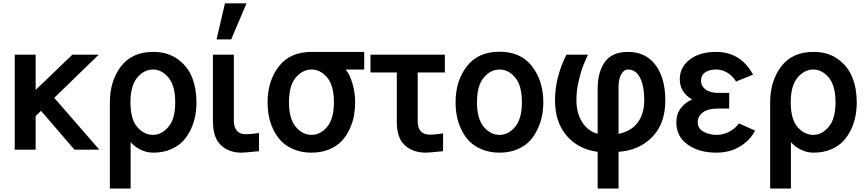

<svg xmlns="http://www.w3.org/2000/svg" viewBox="-20 -888 5138 1139"><path d="M67.4 0V-563.5H191.4V-354.5L409.2 -563.5H565.4L301.8 -307.6L569.3 0H421.9L223.6 -230.5L191.4 -199.2V0Z M887.7 -87.9Q938.5 -87.9 979 -135.3Q1019.5 -182.6 1019.5 -281.2Q1019.5 -379.9 979.5 -427.7Q939.5 -475.6 887.7 -475.6Q835 -475.6 794.4 -427.7Q753.9 -379.9 753.9 -281.2Q753.9 -181.6 793.9 -134.8Q834 -87.9 887.7 -87.9ZM631.8 230.5V-281.2Q631.8 -407.2 697.3 -493.7Q762.7 -580.1 889.6 -580.1Q974.6 -580.1 1034.2 -537.1Q1093.8 -494.1 1119.6 -428.2Q1145.5 -362.3 1145.5 -281.2Q1145.5 -240.2 1138.2 -200.7Q1130.9 -161.1 1112.3 -121.1Q1093.8 -81.1 1065.4 -50.8Q1037.1 -20.5 991.7 -1.5Q946.3 17.6 889.6 17.6Q848.6 17.6 813 -0.5Q777.3 -18.6 754.9 -44.9V230.5Z M1243.2 -168V-563.5H1367.2V-174.8Q1367.2 -91.8 1438.5 -91.8Q1468.8 -91.8 1516.6 -98.6V8.8Q1431.6 17.6 1412.1 17.6Q1337.9 17.6 1290.5 -26.9Q1243.2 -71.3 1243.2 -168ZM1264.6 -654.3 1314.5 -868.2H1442.4L1351.6 -654.3Z M1567.4 -281.2Q1567.4 -407.2 1633.8 -493.7Q1700.2 -580.1 1828.1 -580.1H2140.6V-475.6H2030.3Q2054.7 -448.2 2070.8 -393.1Q2086.9 -337.9 2086.9 -281.2Q2086.9 -242.2 2080.1 -203.1Q2073.2 -164.1 2054.7 -123.5Q2036.1 -83 2007.8 -52.2Q1979.5 -21.5 1933.1 -2Q1886.7 17.6 1828.1 17.6Q1770.5 17.6 1724.1 -1.5Q1677.7 -20.5 1648.9 -50.3Q1620.1 -80.1 1601.1 -120.1Q1582 -160.2 1574.7 -200.2Q1567.4 -240.2 1567.4 -281.2ZM1694.3 -281.2Q1694.3 -183.6 1734.4 -135.7Q1774.4 -87.9 1828.1 -87.9Q1880.9 -87.9 1920.9 -135.7Q1960.9 -183.6 1960.9 -281.2Q1960.9 -380.9 1920.9 -428.2Q1880.9 -475.6 1828.1 -475.6Q1775.4 -475.6 1734.9 -428.2Q1694.3 -380.9 1694.3 -281.2Z M2177.7 -458V-563.5H2619.1V-458H2458V-168.9Q2458 -88.9 2532.2 -88.9Q2553.7 -88.9 2608.4 -96.7V8.8Q2526.4 17.6 2506.8 17.6Q2430.7 17.6 2382.3 -25.4Q2334 -68.4 2334 -165V-458Z M2809.6 -281.2Q2809.6 -183.6 2849.6 -135.7Q2889.6 -87.9 2943.4 -87.9Q2996.1 -87.9 3036.1 -135.7Q3076.2 -183.6 3076.2 -281.2Q3076.2 -380.9 3036.1 -428.2Q2996.1 -475.6 2943.4 -475.6Q2890.6 -475.6 2850.1 -428.2Q2809.6 -380.9 2809.6 -281.2ZM2682.6 -281.2Q2682.6 -407.2 2749 -494.1Q2815.4 -581.1 2943.4 -581.1Q3070.3 -581.1 3136.7 -494.1Q3203.1 -407.2 3203.1 -281.2Q3203.1 -242.2 3195.8 -203.1Q3188.5 -164.1 3169.9 -123.5Q3151.4 -83 3123 -52.2Q3094.7 -21.5 3048.3 -2Q3002 17.6 2943.4 17.6Q2885.7 17.6 2839.4 -1.5Q2793 -20.5 2764.2 -50.3Q2735.4 -80.1 2716.3 -120.6Q2697.3 -161.1 2689.9 -200.7Q2682.6 -240.2 2682.6 -281.2Z M3272.5 -293.9Q3272.5 -426.8 3339.8 -563.5H3467.8Q3447.3 -518.6 3435.5 -487.3Q3423.8 -456.1 3411.6 -401.9Q3399.4 -347.7 3399.4 -294.9Q3399.4 -217.8 3433.6 -163.6Q3467.8 -109.4 3525.4 -94.7V-360.4Q3525.4 -460 3567.9 -520Q3610.4 -580.1 3706.1 -580.1Q3810.5 -580.1 3868.7 -502.4Q3926.8 -424.8 3926.8 -292Q3926.8 -155.3 3849.6 -75.7Q3772.5 3.9 3649.4 12.7V230.5H3525.4V12.7Q3412.1 -2 3342.3 -82Q3272.5 -162.1 3272.5 -293.9ZM3649.4 -93.8Q3726.6 -110.4 3764.2 -162.6Q3801.8 -214.8 3801.8 -292Q3801.8 -377.9 3776.9 -426.8Q3752 -475.6 3706.1 -475.6Q3680.7 -475.6 3665 -446.8Q3649.4 -418 3649.4 -371.1Z M3992.2 -162.1Q3992.2 -211.9 4019 -246.6Q4045.9 -281.2 4085.9 -297.9Q4012.7 -339.8 4012.7 -418Q4012.7 -489.3 4071.8 -534.7Q4130.9 -580.1 4227.5 -580.1Q4374 -580.1 4447.3 -445.3L4346.7 -404.3Q4328.1 -435.5 4296.4 -455.6Q4264.6 -475.6 4229.5 -475.6Q4185.5 -475.6 4162.1 -458Q4138.7 -440.4 4138.7 -409.2Q4138.7 -377.9 4165.5 -357.4Q4192.4 -336.9 4242.2 -336.9H4305.7V-244.1H4242.2Q4178.7 -244.1 4148.9 -220.7Q4119.1 -197.3 4119.1 -163.1Q4119.1 -126 4153.3 -106.9Q4187.5 -87.9 4231.4 -87.9Q4272.5 -87.9 4308.6 -107.9Q4344.7 -127.9 4363.3 -156.2L4459 -113.3Q4429.7 -54.7 4369.1 -18.6Q4308.6 17.6 4229.5 17.6Q4127 17.6 4059.6 -30.3Q3992.2 -78.1 3992.2 -162.1Z M4804.7 -87.9Q4855.5 -87.9 4896 -135.3Q4936.5 -182.6 4936.5 -281.2Q4936.5 -379.9 4896.5 -427.7Q4856.4 -475.6 4804.7 -475.6Q4752 -475.6 4711.4 -427.7Q4670.9 -379.9 4670.9 -281.2Q4670.9 -181.6 4710.9 -134.8Q4751 -87.9 4804.7 -87.9ZM4548.8 230.5V-281.2Q4548.8 -407.2 4614.3 -493.7Q4679.7 -580.1 4806.6 -580.1Q4891.6 -580.1 4951.2 -537.1Q5010.7 -494.1 5036.6 -428.2Q5062.5 -362.3 5062.5 -281.2Q5062.5 -240.2 5055.2 -200.7Q5047.9 -161.1 5029.3 -121.1Q5010.7 -81.1 4982.4 -50.8Q4954.1 -20.5 4908.7 -1.5Q4863.3 17.6 4806.6 17.6Q4765.6 17.6 4730 -0.5Q4694.3 -18.6 4671.9 -44.9V230.5Z"/></svg>

Font: Gothic A1
Style: Bold
Weight: 700
Version: Version 2.50